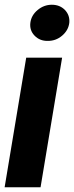

<svg xmlns="http://www.w3.org/2000/svg" viewBox="-21 -789 313 809"><path d="M-1.5 0 89.4 -545.9H240.7L149.9 0ZM179.7 -616.7Q146.5 -616.2 124.8 -638.7Q103 -661.1 106.9 -692.9Q110.8 -724.6 137.5 -746.8Q164.1 -769 197.3 -769Q231.4 -769 252.7 -746.8Q273.9 -724.6 271 -692.9Q267.1 -661.1 240.7 -638.7Q214.4 -616.2 179.7 -616.7Z"/></svg>

Font: Inter Tight
Style: Bold Italic
Weight: 700
Italic angle: -9.39999°
Designer: Rasmus Andersson
Foundry: rsms
Version: Version 3.004